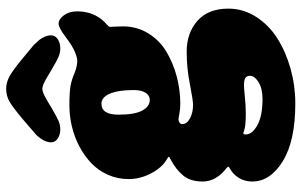

<svg xmlns="http://www.w3.org/2000/svg" viewBox="-196 -566 969 617"><g transform="rotate(-90 288.5 -257.5)"><path d="M251 -576.7Q219.2 -558.1 207 -553.2Q194.8 -548.3 181.6 -548.3Q163.6 -548.3 151.6 -556.6Q139.6 -564.9 139.6 -578.1Q139.6 -599.6 163.1 -625L209 -664.6Q248.5 -698.2 268.3 -710.2Q288.1 -722.2 311.5 -722.2Q332.5 -722.2 352.1 -711.2Q371.6 -700.2 403.8 -673.8L452.1 -633.8Q462.9 -622.6 468.3 -616.2Q473.6 -609.9 478.5 -599.4Q483.4 -588.9 483.4 -578.1Q483.4 -564.9 471.4 -556.6Q459.5 -548.3 441.4 -548.3Q428.2 -548.3 416 -553.2Q403.8 -558.1 372.1 -576.7Q368.2 -579.1 357.9 -585.2Q347.7 -591.3 344.2 -593.3Q340.8 -595.2 333.7 -598.9Q326.7 -602.5 321.8 -604Q316.9 -605.5 311.5 -606Q306.2 -605.5 301.3 -604Q296.4 -602.5 289.3 -598.9Q282.2 -595.2 278.8 -593.3Q275.4 -591.3 265.1 -585.2Q254.9 -579.1 251 -576.7ZM258.8 -519Q299.8 -519 320.6 -515.4Q341.3 -511.7 362.3 -502.4Q384.3 -493.7 402.3 -493.7Q411.6 -493.7 430.7 -501.5Q448.7 -508.8 478.3 -531.2Q507.8 -553.7 521 -553.7Q535.2 -553.7 547.9 -536.6Q560.5 -519.5 560.5 -494.1Q560.5 -441.9 527.3 -407.2Q523.9 -403.8 519.3 -399.7Q514.6 -395.5 512.7 -393.3Q510.7 -391.1 510.7 -388.7Q510.7 -386.2 511.5 -370.1Q512.2 -354 512.2 -346.7Q512.2 -301.8 489.7 -265.4Q467.3 -229 430.9 -207.3Q394.5 -185.5 351.3 -174.1Q308.1 -162.6 263.7 -162.6Q248.5 -162.6 231.9 -165.5Q215.3 -168.5 214.4 -168.5Q209 -168.5 203.6 -165.5Q198.2 -162.1 198.2 -156.7Q198.2 -141.1 217 -131.3Q235.8 -121.6 259.3 -121.6Q274.9 -121.6 326.4 -131.8Q377.9 -142.1 430.7 -142.1Q491.2 -142.1 530.3 -107.4Q569.3 -72.8 569.3 -8.3Q569.3 40 542.7 81.3Q516.1 122.6 472.9 149.7Q429.7 176.8 375.5 191.9Q321.3 207 264.6 207Q144 207 78.9 166.7Q13.7 126.5 13.7 68.4Q13.7 44.4 25.6 25.1Q37.6 5.9 56.6 -3.9Q61 -5.9 61 -8.3Q61 -10.7 56.6 -14.2Q13.7 -47.4 13.7 -90.8Q13.7 -130.4 33.2 -153.6Q52.7 -176.8 82.5 -192.4Q93.3 -197.8 93.3 -199.7Q93.3 -200.7 82.5 -207.5Q56.6 -223.6 39.1 -258.1Q21.5 -292.5 21.5 -328.1Q21.5 -363.8 35.2 -394.8Q48.8 -425.8 72.3 -448.2Q95.7 -470.7 126.2 -486.8Q156.7 -502.9 190.7 -511Q224.6 -519 258.8 -519ZM275.9 -260.7Q290.5 -260.7 299.1 -274.4Q307.6 -288.1 307.6 -312.5Q307.6 -362.3 295.9 -389.2Q284.2 -416 263.7 -416Q228.5 -416 228.5 -361.3Q228.5 -309.1 241.7 -284.9Q254.9 -260.7 275.9 -260.7ZM165 47.9Q165 68.4 194.6 85Q224.1 101.6 279.3 101.6Q312 101.6 332.8 88.9Q353.5 76.2 353.5 61Q353.5 50.8 346.4 46.4Q339.4 42 322.3 42Q313.5 42 285.2 44.9Q256.8 47.9 231.4 47.9Q191.4 47.9 175.8 42Q170.9 40 168.9 40Q167 40 166 41.5Q165 43.5 165 47.9Z"/></g></svg>

Font: Cooper* Black
Style: Regular
Weight: 900
Designer: Owen Earl
Foundry: indestructible type*
Version: Version 0.001